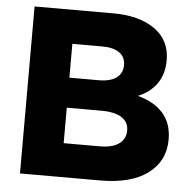

<svg xmlns="http://www.w3.org/2000/svg" viewBox="-51 -752 807 803"><g transform="rotate(5 352.5 -350.5)"><path d="M62 0H399Q528 0 598.5 -52.5Q669 -105 669 -195Q669 -263 631.5 -305.5Q594 -348 525 -366Q576 -387 604 -427Q632 -467 632 -525Q632 -609 567 -655Q502 -701 393 -701H62ZM233 -559H359Q406 -559 431 -541Q456 -523 456 -489Q456 -455 430.5 -436Q405 -417 355 -417H233ZM233 -291H377Q435 -291 464 -272Q493 -253 493 -218Q493 -182 465 -162Q437 -142 384 -142H233Z"/></g></svg>

Font: Geom ExtraBold
Style: Bold
Weight: 800
Version: Version 1.102